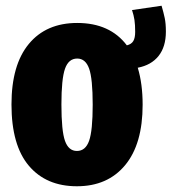

<svg xmlns="http://www.w3.org/2000/svg" viewBox="-20 -631 598 669"><path d="M460 -395Q477 -339 477 -266Q477 -129 416 -55.5Q355 18 248 18Q141 18 80.5 -53.5Q20 -125 20 -267Q20 -405 80.5 -478Q141 -551 249 -551Q363 -551 422 -473Q438 -477 444.5 -488Q451 -499 451 -520Q451 -545 448.5 -561.5Q446 -578 440 -596L543 -611Q550 -587 554 -568Q558 -549 558 -521Q558 -468 532.5 -436Q507 -404 460 -395ZM303 -266Q303 -357 290.5 -392Q278 -427 249 -427Q219 -427 206.5 -391.5Q194 -356 194 -267Q194 -175 206.5 -140Q219 -105 248 -105Q278 -105 290.5 -140.5Q303 -176 303 -266Z"/></svg>

Font: Fira Sans Compressed ExtraBold
Style: Regular
Weight: 800
Width: 1
Designer: bBox Type GmbH & Carrois Corporate GbR & Edenspiekermann AG
Foundry: bBox Type GmbH & Carrois Corporate GbR & Edenspiekermann AG
Version: Version 4.301